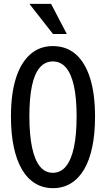

<svg xmlns="http://www.w3.org/2000/svg" viewBox="-20 -970 552 1000"><path d="M256 10Q204 10 163 -15Q122 -40 94 -88Q66 -136 51.5 -205.5Q37 -275 37 -363Q37 -480 62.5 -561.5Q88 -643 137 -686.5Q186 -730 255 -730Q326 -730 375 -687Q424 -644 449.5 -562Q475 -480 475 -362Q475 -274 460.5 -204.5Q446 -135 418 -87.5Q390 -40 349 -15Q308 10 256 10ZM255 -70Q296 -70 323.5 -103.5Q351 -137 365 -202.5Q379 -268 379 -364Q379 -459 365 -522.5Q351 -586 323.5 -618Q296 -650 255 -650Q215 -650 187.5 -618.5Q160 -587 146.5 -523.5Q133 -460 133 -364Q133 -268 147 -202Q161 -136 188 -103Q215 -70 255 -70ZM256 -793 133 -950H246L328 -793Z"/></svg>

Font: Instrument Sans Condensed Medium
Style: Regular
Weight: 500
Width: 3
Designer: Rodrigo Fuenzalida
Foundry: fragTYPE
Version: Version 1.000;gftools[0.9.28]